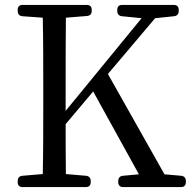

<svg xmlns="http://www.w3.org/2000/svg" viewBox="-20 -754 776 781"><path d="M72 7H329C342 7 349 0 349 -13V-18C349 -30 342 -38 330 -39L248 -46C247 -123 247 -193 247 -249L359 -382L545 -45L480 -39C468 -38 461 -30 461 -18V-13C461 0 468 7 481 7H716C729 7 736 0 736 -13V-18C736 -30 729 -38 717 -39L649 -45L419 -453L611 -680L688 -688C700 -689 707 -697 707 -709V-714C707 -727 700 -734 687 -734H477C464 -734 457 -727 457 -714V-709C457 -697 464 -689 476 -688L556 -680L247 -303V-391C247 -488 247 -587 248 -682L334 -689C346 -690 353 -697 353 -709V-714C353 -727 346 -734 333 -734H72C59 -734 52 -727 52 -714V-709C52 -697 59 -689 71 -688L154 -682C156 -586 156 -488 156 -391V-336C156 -239 156 -141 154 -46L71 -39C59 -38 52 -30 52 -18V-13C52 0 59 7 72 7Z"/></svg>

Font: 寒蝉锦书宋 Text
Style: Regular
Weight: 400
Designer: 寒蝉锦书宋{Warren} 思源宋体{Ryoko NISHIZUKA 西塚涼子 (kana & ideographs); Frank Grießhammer (Latin, Greek & Cyrillic); Wenlong ZHANG 
Foundry: Adobe & ChillType
Version: Version 2.000;Glyphs 3.1.1 (3135)